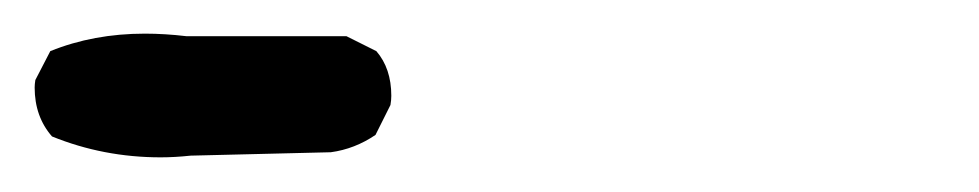

<svg xmlns="http://www.w3.org/2000/svg" viewBox="-56 72 576 113"><path d="M174.3 128.4Q174.3 112.3 165.5 102.1L147.9 93.3H53.7Q41 91.8 29.3 91.8Q-1 91.8 -26.4 102.1L-35.2 119.1Q-35.6 121.6 -35.6 123.5Q-35.6 140.6 -25.4 152.3Q4.9 164.6 38.6 164.6Q46.9 164.6 56.2 163.6Q56.2 163.6 138.7 161.6Q152.8 159.7 165 151.4L173.8 133.8Q174.3 130.9 174.3 128.4Z"/></svg>

Font: Bakudai
Style: Light
Weight: 300
Version: Version 1.48